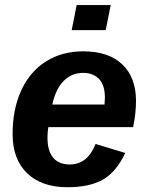

<svg xmlns="http://www.w3.org/2000/svg" viewBox="-20 -745 596 774"><path d="M174.8 -232.4Q171.4 -213.9 171.4 -189Q171.4 -137.2 194.1 -109.6Q216.8 -82 261.2 -82Q333 -82 365.2 -164.6L484.9 -128.4Q448.2 -50.8 394 -20.5Q339.8 9.8 252 9.8Q147.9 9.8 89.4 -46.6Q30.8 -103 30.8 -204.1Q30.8 -305.2 65.9 -381.1Q101.1 -457 165.8 -497.6Q230.5 -538.1 315.4 -538.1Q417.5 -538.1 472.9 -485.6Q528.3 -433.1 528.3 -337.4Q528.3 -289.1 516.6 -232.4ZM401.4 -323.7 402.8 -351.1Q402.8 -403.3 378.7 -427.2Q354.5 -451.2 315.4 -451.2Q268.6 -451.2 236.6 -418.7Q204.6 -386.2 190.9 -323.7ZM269 -623.5 289.1 -724.6H426.3L406.2 -623.5Z"/></svg>

Font: Liberation Sans
Style: Bold Italic
Weight: 700
Italic angle: -12°
Designer: Steve Matteson
Foundry: Ascender Corporation
Version: Version 2.1.5